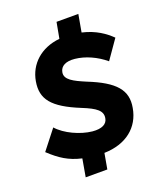

<svg xmlns="http://www.w3.org/2000/svg" viewBox="-153 -873 878 1043"><g transform="rotate(-20 285.5 -351.0)"><path d="M285 73 301 -17C428 -20 511 -88 529 -194C547 -292 495 -353 342 -414C276 -442 228 -465 236 -507C242 -541 274 -557 324 -552C383 -546 445 -518 495 -476L571 -585C535 -620 486 -656 408 -674L426 -775H300L283 -683C173 -672 100 -603 84 -510C67 -411 113 -352 268 -289C345 -258 377 -234 370 -193C365 -160 334 -144 280 -149C212 -156 129 -194 87 -242L0 -131C58 -77 104 -47 178 -30L160 73Z"/></g></svg>

Font: Fixel Text 20240404
Style: Bold Italic
Weight: 700
Width: 4
Italic angle: -10°
Designer: AlfaBravo + MacPaw
Foundry: Kyrylo Tkachov, Marchela Mozhyna, Serhii Makarenko, Maria Weinstein, Zakhar Kryvoshyya
Version: Version 1.211;Glyphs 3.2 (3225)